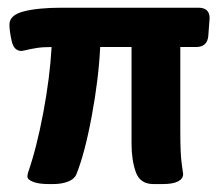

<svg xmlns="http://www.w3.org/2000/svg" viewBox="-20 -474 575 496"><path d="M50.8 -18.1Q50.8 -21.5 52.2 -27.3Q74.7 -91.8 91.8 -182.9Q108.9 -273.9 113.3 -352.5Q90.3 -352.5 75.2 -350.1Q60.1 -347.7 45.4 -344.2Q36.6 -342.3 35.6 -342.3Q16.1 -342.3 10.3 -367.7Q4.4 -393.1 4.4 -410.6Q4.4 -435.1 41.5 -444.6Q78.6 -454.1 140.6 -454.1H492.2Q521.5 -454.1 521.5 -427.2L518.1 -381.3Q515.6 -352.5 486.3 -352.5H445.8V-133.8Q445.8 -75.2 449.5 -50.8Q453.1 -26.4 453.1 -24.4Q453.1 -12.2 439.9 -5.4Q426.8 1.5 399.9 1.5H376.5Q341.8 1.5 330.8 -29.5Q319.8 -60.5 319.8 -103.5V-352.5H238.8Q234.9 -270 217 -174.1Q199.2 -78.1 177.2 -23.4Q171.9 -11.2 155.8 -4.9Q139.6 1.5 116.7 1.5H105Q80.6 1.5 65.7 -4.2Q50.8 -9.8 50.8 -18.1Z"/></svg>

Font: Jaldi
Style: Bold
Weight: 400
Designer: Pablo Cosgaya and Nicolas Silva
Foundry: Omnibus-Type
Version: Version 1.007